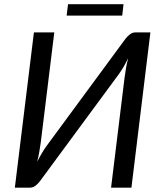

<svg xmlns="http://www.w3.org/2000/svg" viewBox="-20 -866 750 886"><path d="M48.5 0ZM559 -687Q567.5 -698 579.2 -707.2Q591 -716.5 604.5 -716.5H674L586.5 0H492.5L554.5 -505Q557 -526 561 -549.2Q565 -572.5 571.5 -598Q561 -575.5 549.5 -556.2Q538 -537 527 -522L164 -29.5Q156 -18.5 144 -9.2Q132 0 117.5 0H48.5L136.5 -716.5H230.5L168.5 -211.5Q165.5 -190.5 161.8 -167.8Q158 -145 151.5 -119.5Q162.5 -141.5 173.8 -160.2Q185 -179 196 -194ZM294 -846.5H550L544 -794H287.5Z"/></svg>

Font: Lato
Style: Italic
Weight: 400
Italic angle: -7°
Designer: Lukasz Dziedzic
Foundry: tyPoland Lukasz Dziedzic
Version: Version 2.007; 2014-02-27